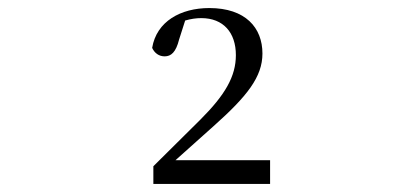

<svg xmlns="http://www.w3.org/2000/svg" viewBox="-20 -920 1040 477"><path d="M361 -463H651V-522H416L511 -607C594 -681 632 -729 632 -787C632 -851 590 -900 500 -900C429 -900 369 -867 358 -801C364 -788 375 -780 389 -780C405 -780 417 -790 425 -822L440 -869C454 -873 467 -875 480 -875C535 -875 566 -839 566 -783C566 -730 539 -684 478 -623L361 -507Z"/></svg>

Font: Harano Aji Mincho K1
Style: Regular
Weight: 400
Foundry: Masamichi Hosoda
Version: HaranoAjiMinchoK1-Regular version 20230610;ttx 4.39.4